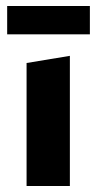

<svg xmlns="http://www.w3.org/2000/svg" viewBox="-20 -623 324 643"><path d="M69 0V-412L214 -436V0ZM4 -508V-603H281V-508Z"/></svg>

Font: Ysabeau Office ExtraBold
Style: Regular
Weight: 800
Designer: Christian Thalmann (Catharsis Fonts)
Version: Version 2.001;gftools[0.9.30]; featfreeze: tnum,lnum,ss02